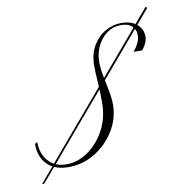

<svg xmlns="http://www.w3.org/2000/svg" viewBox="-68 -570 644 684"><g transform="rotate(-10 254.0 -228.0)"><path d="M30 -94 39 -99Q39 -58 62.5 -30.5Q86 -3 129 -3Q169 -3 206 -28.5Q243 -54 267 -98Q291 -142 291 -199Q291 -239 288.5 -273Q286 -307 286 -330Q286 -375 304.5 -405Q323 -435 350.5 -450Q378 -465 406 -465Q442 -465 463 -448Q484 -431 484 -402Q484 -381 464 -356H433Q458 -387 458 -412Q458 -432 444.5 -445Q431 -458 404 -458Q376 -458 353.5 -441.5Q331 -425 318.5 -398.5Q306 -372 306 -342Q306 -319 311.5 -290.5Q317 -262 322.5 -234.5Q328 -207 328 -185Q328 -134 301 -90Q274 -46 230 -19Q186 8 134 8Q85 8 57.5 -19Q30 -46 30 -94ZM503 -507 508 -502Q508 -502 488 -478.5Q468 -455 434.5 -415.5Q401 -376 359.5 -327Q318 -278 273 -225.5Q228 -173 186.5 -124Q145 -75 111.5 -35.5Q78 4 58 27.5Q38 51 38 51H30Q30 51 50 27.5Q70 4 103.5 -36Q137 -76 179.5 -125.5Q222 -175 266.5 -228Q311 -281 353.5 -330.5Q396 -380 429.5 -420Q463 -460 483 -483.5Q503 -507 503 -507Z"/></g></svg>

Font: Ballet
Style: Regular
Weight: 400
Designer: Maximiliano R. Sproviero
Foundry: Omnibus-Type
Version: Version 1.100